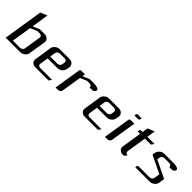

<svg xmlns="http://www.w3.org/2000/svg" viewBox="138 -1231 1993 1993"><g transform="rotate(45 1134.5 -234.5)"><path d="M43.9 0 112.8 -438 187 -469.2 158.2 -280.8 232.9 -312H303.2Q332.5 -312 349.1 -293.9Q363.8 -279.3 363.8 -259.3Q363.8 -255.9 362.8 -250L333 -62Q329.6 -36.6 305.7 -18.1Q282.7 0 253.9 0ZM118.2 -30.8H223.1Q234.4 -30.8 249 -40Q261.2 -48.3 263.2 -62L293 -250Q294.9 -263.2 286.1 -272Q277.3 -280.8 263.2 -280.8H228L152.8 -249Z M418.9 -52.2Q418.9 -53.2 419.9 -62L448.7 -250Q452.1 -274.4 475.6 -293.9Q497.1 -312 528.8 -312H668.9Q696.3 -312 714.8 -293.5Q728.5 -278.8 729.5 -258.8Q729.5 -256.8 728.5 -250L722.7 -217.8Q717.3 -190.4 695.8 -173.8Q673.3 -155.8 643.6 -155.8H503.9L488.8 -62Q486.8 -47.9 495.1 -39.6Q503.9 -30.8 518.6 -30.8H693.8L671.9 0H478.5Q449.7 0 432.1 -18.1Q419.4 -31.2 418.9 -52.2ZM508.8 -188H613.8Q625.5 -188 639.6 -196.8Q651.4 -205.1 653.8 -219.2L658.7 -250Q660.6 -263.2 651.9 -272Q643.1 -280.8 628.9 -280.8H558.6Q543.9 -280.8 532.2 -272Q521 -263.2 518.6 -250Z M775.4 0 822.3 -295.9Q825.2 -312 841.3 -312H894.5L889.6 -280.8L964.4 -312H1034.7Q1063.5 -312 1082.5 -303.2Q1102.1 -294.4 1099.6 -280.8Q1097.7 -267.6 1086.4 -258.8Q1074.7 -250 1059.6 -250H1024.4Q1026.4 -263.2 1017.6 -272Q1008.8 -280.8 994.6 -280.8H959.5L884.3 -249L849.6 -30.8Q847.7 -17.1 835.4 -8.8Q823.7 0 809.6 0Z M1143.6 -52.2Q1143.6 -53.2 1144.5 -62L1173.3 -250Q1176.8 -274.4 1200.2 -293.9Q1221.7 -312 1253.4 -312H1393.6Q1420.9 -312 1439.5 -293.5Q1453.1 -278.8 1454.1 -258.8Q1454.1 -256.8 1453.1 -250L1447.3 -217.8Q1441.9 -190.4 1420.4 -173.8Q1397.9 -155.8 1368.2 -155.8H1228.5L1213.4 -62Q1211.4 -47.9 1219.7 -39.6Q1228.5 -30.8 1243.2 -30.8H1418.5L1396.5 0H1203.1Q1174.3 0 1156.7 -18.1Q1144 -31.2 1143.6 -52.2ZM1233.4 -188H1338.4Q1350.1 -188 1364.3 -196.8Q1376 -205.1 1378.4 -219.2L1383.3 -250Q1385.3 -263.2 1376.5 -272Q1367.7 -280.8 1353.5 -280.8H1283.2Q1268.6 -280.8 1256.8 -272Q1245.6 -263.2 1243.2 -250Z M1500 0 1546.9 -295.9Q1549.8 -312 1565.9 -312H1619.1L1574.2 -30.8Q1572.3 -17.1 1560.1 -8.8Q1548.3 0 1534.2 0ZM1559.1 -374 1561 -390.1Q1564 -405.8 1581.1 -405.8H1632.8L1630.9 -390.1Q1627.9 -374 1610.8 -374Z M1699.7 -280.8 1702.6 -295.9Q1705.6 -312 1721.7 -312H1740.7L1751 -375L1825.7 -405.8L1811 -312H1917L1894 -280.8H1805.7L1772 -62Q1770 -47.9 1778.3 -39.6Q1787.1 -30.8 1801.8 -30.8L1778.8 0H1761.7Q1732.9 0 1714.8 -18.1Q1700.7 -32.2 1700.7 -51.3Q1700.7 -54.2 1701.7 -62L1735.8 -280.8Z M1945.3 0 1947.3 -15.1Q1950.2 -30.8 1967.3 -30.8H2124.5Q2138.2 -30.8 2150.4 -40Q2162.6 -48.3 2164.6 -62L2174.3 -125L1979.5 -219.2L1984.4 -250Q1987.8 -274.4 2011.2 -293.9Q2032.7 -312 2064.5 -312H2204.6Q2232.4 -312 2251.5 -303.2Q2271 -294.4 2268.6 -280.8Q2266.6 -267.6 2255.4 -258.8Q2243.7 -250 2229.5 -250H2194.3Q2196.3 -263.2 2187.5 -272Q2178.7 -280.8 2164.6 -280.8H2094.2Q2079.6 -280.8 2067.9 -272Q2056.6 -263.2 2054.2 -250L2049.3 -219.2L2244.1 -125L2234.4 -62Q2231 -36.6 2207 -18.1Q2184.1 0 2155.3 0Z"/></g></svg>

Font: Hhenum
Style: Italic
Weight: 400
Designer: T. Christopher White
Version: Version 1.0